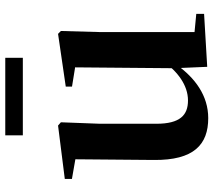

<svg xmlns="http://www.w3.org/2000/svg" viewBox="-60 -722 799 718"><g transform="rotate(-90 339.0 -363.5)"><path d="M255.7 16.2C339.9 16.2 406.2 -33 456 -103H503.2L469.6 -153.8C430.2 -98 378.5 -59.5 321.8 -59.5C267.4 -59.5 234.7 -88.6 234.7 -177.8V-388.7L240.2 -534.8L228 -545.4L28.4 -520.2V-493.5L132 -475.4L102 -497.7L99.3 -187.9C97.6 -37 157.3 16.2 255.7 16.2ZM447.6 12.4 645.6 0.7V-28.5L577.6 -35V-388.7L581.6 -534.8L570.9 -545.4L373.7 -516.6V-493.2L445.6 -481.6L442.4 -111.9V-109.4ZM191.5 -677.1H481.4V-742.8H191.5Z"/></g></svg>

Font: Source Han Serif TW VF
Style: Regular
Weight: 250
Designer: Ryoko NISHIZUKA 西塚涼子 (kana & ideographs); Frank Grießhammer (Latin, Greek & Cyrillic); Wenlong ZHANG 张文龙 (bopomofo); San
Foundry: Adobe
Version: Version 2.002;hotconv 1.1.0;makeotfexe 2.6.0